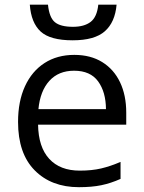

<svg xmlns="http://www.w3.org/2000/svg" viewBox="-20 -775 602 805"><path d="M291.5 -544.9Q359.9 -544.9 408.7 -514.6Q457.5 -484.4 483.4 -429.9Q509.3 -375.5 509.3 -302.7V-252.4H139.6Q141.1 -158.2 186.5 -108.9Q231.9 -59.6 314.5 -59.6Q365.2 -59.6 404.3 -68.8Q443.4 -78.1 485.4 -96.2V-24.9Q444.8 -6.8 405 1.5Q365.2 9.8 311 9.8Q195.3 9.8 125.5 -60.8Q55.7 -131.3 55.7 -263.7Q55.7 -350.1 84.7 -413.3Q113.8 -476.6 166.7 -510.7Q219.7 -544.9 291.5 -544.9ZM290.5 -478.5Q225.6 -478.5 187 -436Q148.4 -393.6 141.1 -317.4H424.3Q423.8 -389.2 391.4 -433.8Q358.9 -478.5 290.5 -478.5ZM468.8 -755.4Q462.4 -681.6 419.4 -643.8Q376.5 -606 284.7 -606Q190.4 -606 150.4 -642.8Q110.4 -679.7 105 -755.4H181.2Q186.5 -701.7 210 -682.1Q233.4 -662.6 286.1 -662.6Q333 -662.6 359.9 -683.1Q386.7 -703.6 392.1 -755.4Z"/></svg>

Font: Open Sans
Style: Regular
Weight: 400
Designer: Monotype Design Team
Foundry: Monotype Imaging Inc.
Version: Version 3.000; ttfautohint (v1.8.4)